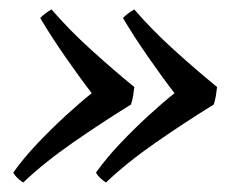

<svg xmlns="http://www.w3.org/2000/svg" viewBox="-20 -445 513 406"><path d="M349 -248Q325 -279 294 -323.5Q263 -368 240 -407Q251 -418 264 -425Q301 -382 348.5 -339Q396 -296 439 -261Q438 -252 436.5 -242.5Q435 -233 432 -224Q372 -187 310 -144Q248 -101 204 -59Q189 -69 183 -80Q205 -111 234.5 -142Q264 -173 294 -200.5Q324 -228 349 -248ZM174 -248Q150 -279 119 -323.5Q88 -368 65 -407Q76 -418 89 -425Q126 -382 173.5 -339Q221 -296 264 -261Q263 -252 261.5 -242.5Q260 -233 257 -224Q197 -187 135 -144Q73 -101 29 -59Q14 -69 8 -80Q30 -111 59.5 -142Q89 -173 119 -200.5Q149 -228 174 -248Z"/></svg>

Font: Tiro Tamil
Style: Italic
Weight: 400
Italic angle: -11°
Designer: Tamil: Fernando Mello & Fiona Ross, assisted by Kaja Sojewska. Latin: John Hudson with Paul Hanslow, assisted by Kaja So
Foundry: Tiro Typeworks Ltd.
Version: Version 1.52